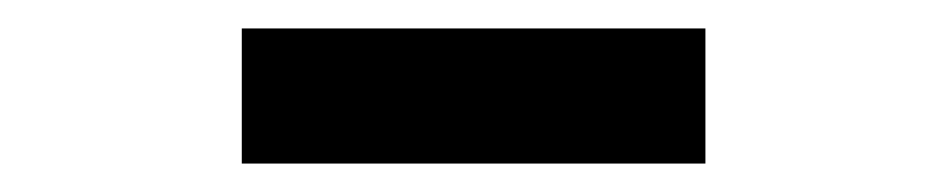

<svg xmlns="http://www.w3.org/2000/svg" viewBox="-20 -789 666 135"><path d="M150 -769H476V-674H150Z"/></svg>

Font: Merged Yaku Han JP
Style: Bold
Weight: 700
Designer: Ryoko NISHIZUKA 西塚涼子 (kana, bopomofo & ideographs); Paul D. Hunt (Latin, Greek & Cyrillic); Sandoll Communications 산돌커뮤니
Foundry: Adobe
Version: Version 2.004